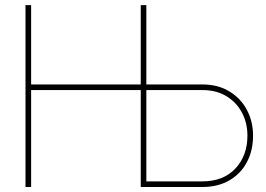

<svg xmlns="http://www.w3.org/2000/svg" viewBox="-20 -748 1064 768"><path d="M82 0V-727.5H104.5V-410.2H543V-727.5H565.4V-410.2H789.1Q851.6 -410.2 897.2 -382.6Q942.9 -355 967.5 -308.6Q992.2 -262.2 992.2 -205.6Q992.2 -145.5 967.5 -99.1Q942.9 -52.7 897.2 -26.4Q851.6 0 789.1 0H543V-387.7H104.5V0ZM565.4 -387.7V-22.5H789.1Q873.5 -22.5 921.6 -74Q969.7 -125.5 969.7 -205.6Q969.7 -255.9 948 -297.1Q926.3 -338.4 886 -363Q845.7 -387.7 789.1 -387.7Z"/></svg>

Font: Inter Display Thin
Style: Regular
Weight: 100
Designer: Rasmus Andersson
Foundry: rsms
Version: Version 4.000;git-a52131595